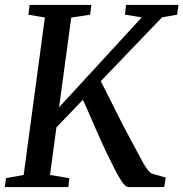

<svg xmlns="http://www.w3.org/2000/svg" viewBox="-26 -763 748 783"><path d="M-6.5 0 -1.5 -36.5 70.5 -49.5 157 -691.5 90 -703 94.5 -743H346.5L341.5 -703L264.5 -691.5L215 -325.5L552 -692L483.5 -703.5L488 -743H702L696 -703L635 -692.5L385 -432Q399.5 -404 419.2 -364.5Q439 -325 458.8 -285.5Q478.5 -246 493.5 -218.5Q533 -145.5 554.5 -105Q576 -64.5 592.5 -55L650 -39L643.5 0H497.5Q485 -1 469.8 -24Q454.5 -47 437.5 -81.8Q420.5 -116.5 402.5 -152.5Q389 -181 373 -217.8Q357 -254.5 341.2 -291Q325.5 -327.5 312 -356L204 -243.5L178 -49.5L256.5 -36.5L253 0Z"/></svg>

Font: Merriweather Text Regular
Style: Italic
Weight: 400
Italic angle: -7.8°
Designer: Eben Sorkin
Foundry: Eben Sorkin
Version: Version 2.100; ttfautohint (v1.7.19-72a1) -l 8 -r 50 -G 200 